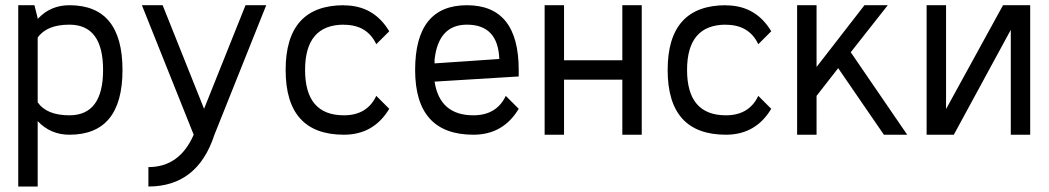

<svg xmlns="http://www.w3.org/2000/svg" viewBox="-20 -508 3954 724"><path d="M241.7 -488.3Q441.9 -488.3 441.9 -244.1Q441.9 0 241.7 0Q170.4 0 122.1 -51.3V195.3H48.8V-488.3H109.9L122.1 -439.5V-436.5Q169.9 -488.3 241.7 -488.3ZM122.1 -122.1Q156.2 -73.2 241.7 -73.2Q368.7 -73.2 368.7 -244.1Q368.7 -415 241.7 -415Q156.2 -415 122.1 -366.2Z M515.1 -488.3H593.3L749.5 -97.7L905.8 -488.3H983.9L788.6 0Q725.1 195.3 539.6 195.3V122.1Q657.2 122.1 710.4 0Z M1276.9 0Q1057.1 0 1057.1 -244.1Q1057.1 -488.3 1276.9 -488.3V-487.8Q1389.2 -487.8 1447.8 -390.1L1398.9 -341.3Q1364.3 -414.6 1276.9 -414.6V-415Q1130.4 -415 1130.4 -244.1Q1130.4 -73.2 1276.9 -73.2Q1364.3 -73.2 1398.9 -146.5L1447.8 -97.7Q1389.2 0 1276.9 0Z M1765.1 0Q1545.4 0 1545.4 -244.1Q1545.4 -488.3 1740.7 -488.3Q1936 -488.3 1936 -244.1V-219.7L1618.7 -200.2Q1638.2 -73.2 1765.1 -73.2Q1852.5 -73.2 1887.2 -146.5L1936 -97.7Q1877.4 0 1765.1 0ZM1862.8 -285.6Q1857.9 -415 1740.7 -415Q1633.3 -415 1618.7 -283.2V-269Z M2106.9 -488.3V-280.8H2326.7V-488.3H2399.9V0H2326.7V-207.5H2106.9V0H2033.7V-488.3Z M2717.3 0Q2497.6 0 2497.6 -244.1Q2497.6 -488.3 2717.3 -488.3V-487.8Q2829.6 -487.8 2888.2 -390.1L2839.4 -341.3Q2804.7 -414.6 2717.3 -414.6V-415Q2570.8 -415 2570.8 -244.1Q2570.8 -73.2 2717.3 -73.2Q2804.7 -73.2 2839.4 -146.5L2888.2 -97.7Q2829.6 0 2717.3 0Z M3327.6 -488.3 3188 -311 3400.9 0H3313L3140.6 -251L3059.1 -146.5V0H2985.8V-488.3H3059.1V-255.4L3239.7 -488.3Z M3474.1 0V-488.3H3547.4V-96.7L3762.2 -488.3H3864.7V0H3791.5V-395.5L3576.7 0Z"/></svg>

Font: Sanitrixie
Style: Regular
Weight: 400
Designer: Jayvee D. Enaguas (Grand Chaos)
Version: Version 1.1 - 6/9/2013